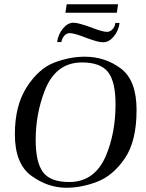

<svg xmlns="http://www.w3.org/2000/svg" viewBox="-20 -874 689 904"><path d="M50 -242Q50 -377 106 -464Q162 -551 235 -579Q308 -607 379 -607Q475 -607 549 -551.5Q623 -496 623 -356Q623 -209 567.5 -128Q512 -47 438 -18.5Q364 10 293 10Q205 10 127.5 -46.5Q50 -103 50 -242ZM478 -139Q524 -247 524 -383Q524 -490 488.5 -535Q453 -580 366 -580Q240 -580 189 -443Q148 -335 148 -215Q148 -110 182.5 -63.5Q217 -17 306 -17Q425 -17 478 -139ZM383 -697Q330 -718 308 -718Q294 -718 283 -706Q272 -694 269 -676H249Q254 -713 276.5 -740Q299 -767 326 -767Q349 -767 409 -745Q462 -724 484 -724Q498 -724 509.5 -736Q521 -748 523 -766H543Q538 -729 515.5 -702Q493 -675 466 -675Q451 -675 432 -680.5Q413 -686 383 -697ZM536 -854 530 -814H288L294 -854Z"/></svg>

Font: Unna
Style: Italic
Weight: 400
Italic angle: -8.05°
Designer: Jorge de Buen Unna
Foundry: Omnibus-Type
Version: Version 2.008